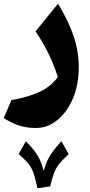

<svg xmlns="http://www.w3.org/2000/svg" viewBox="-20 -407 486 1039"><path d="M251.5 601.6 182.6 611.8Q173.8 571.3 166.5 545.7Q159.2 520 149.2 501.7Q139.2 483.4 123 466.3Q106.9 449.2 81.1 426.8L120.1 356.9Q148.4 386.2 166.3 409.4Q184.1 432.6 195.8 457.8Q207.5 482.9 216.3 517.6Q225.6 484.4 237.3 459.7Q249 435.1 266.8 411.4Q284.7 387.7 312 356.9L351.6 426.8Q317.9 458 300 480.5Q282.2 502.9 272.2 529.8Q262.2 556.6 251.5 601.6ZM406.2 -44.4Q406.2 50.3 374.8 125Q343.3 199.7 290.5 242.7Q237.8 285.6 174.3 285.6Q130.4 285.6 91.6 274.9Q52.7 264.2 0 232.4L42 134.3Q116.2 123 183.8 94.7Q251.5 66.4 293 10.3Q273.4 -52.2 244.9 -111.8Q216.3 -171.4 172.4 -237.3L293.9 -386.7Q350.6 -294.4 378.4 -211.4Q406.2 -128.4 406.2 -44.4Z"/></svg>

Font: Pinar-DS1-FD Bold
Style: Regular
Weight: 700
Designer: Amin Abedi
Version: Version 2.000